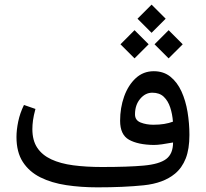

<svg xmlns="http://www.w3.org/2000/svg" viewBox="-20 -806 884 825"><path d="M631.3 -786.1 570.8 -725.6 631.3 -665 691.9 -725.6ZM704.6 -676.3 644 -615.7 704.6 -555.2 765.1 -615.7ZM558.1 -676.3 497.6 -615.7 558.1 -555.2 618.7 -615.7ZM638.7 -270Q608.9 -270 584.5 -279.5Q560.1 -289.1 560.1 -314.5Q560.1 -355 582.3 -381.3Q604.5 -407.7 634.3 -407.7Q665.5 -407.7 683.8 -390.1Q702.1 -372.6 711.4 -344.2Q720.7 -315.9 723.1 -283.2Q706.5 -276.9 685.5 -273.4Q664.6 -270 638.7 -270ZM640.6 -183.1Q655.8 -183.1 676.5 -186Q697.3 -189 723.6 -193.8Q723.6 -145 694.1 -122.8Q664.6 -100.6 597.4 -94.5Q530.3 -88.4 418 -88.4Q350.1 -88.4 294.9 -95.7Q239.7 -103 200.4 -121.3Q161.1 -139.6 140.1 -171.1Q119.1 -202.6 119.1 -251Q119.1 -269 121.8 -289.1Q124.5 -309.1 132.3 -337.9L83 -355Q65.9 -320.3 58.3 -283.9Q50.8 -247.6 50.8 -217.3Q50.8 -152.3 78.1 -110.1Q105.5 -67.9 153.6 -43.9Q201.7 -20 264.6 -10.5Q327.6 -1 398.4 -1Q511.7 -1 597.2 -9.8Q682.6 -18.6 732.4 -60.1Q762.2 -85 778.1 -125.2Q793.9 -165.5 793.9 -226.1Q793.9 -275.9 785.9 -324.7Q777.8 -373.5 759.8 -413.1Q741.7 -452.6 712.4 -476.3Q683.1 -500 640.6 -500Q595.7 -500 563.2 -470Q530.8 -439.9 513.4 -391.4Q496.1 -342.8 496.1 -287.1Q496.1 -227.1 534.4 -205.6Q572.8 -184.1 640.6 -183.1Z"/></svg>

Font: Literata
Style: Regular
Weight: 400
Designer: Latin by Veronika Burian and Jose Scaglione. Greek by Irene Vlachou. Cyrillic by Vera Evstafieva.
Foundry: TypeTogether
Version: Version 3.002